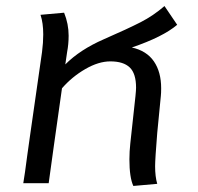

<svg xmlns="http://www.w3.org/2000/svg" viewBox="-20 -606 654 635"><path d="M513 -314Q513 -298 512 -289L500 -166Q493 -80 493 -56Q493 -22 500 2L421 9Q408 -19 408 -79Q408 -105 411 -132L428 -288Q430 -308 430 -316Q430 -363 409 -383Q388 -403 345 -403Q306 -403 262 -377.5Q218 -352 185 -314L158 -123L141 0H57Q62 -29 70 -91L80 -162L119 -434Q123 -465 123 -492Q123 -530 114 -557L192 -564Q207 -527 207 -488Q207 -460 202 -434L196 -393Q245 -442 323 -476Q403 -511 445 -532.5Q487 -554 524 -586L566 -524Q519 -484 416 -449Q465 -438 489 -403Q513 -368 513 -314Z"/></svg>

Font: FiraGO Book
Style: Italic
Weight: 350
Italic angle: -8°
Designer: bBox Type GmbH
Foundry: bBox Type GmbH
Version: Version 1.001